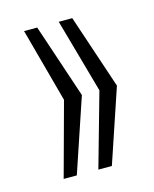

<svg xmlns="http://www.w3.org/2000/svg" viewBox="-72 -562 407 508"><g transform="rotate(-15 131.0 -307.5)"><path d="M41 -105 96 -307 41 -510H77L145 -307L77 -105ZM136 -105 193 -307 136 -510H173L241 -307L173 -105Z"/></g></svg>

Font: Saira UltraCondensed Light
Style: Regular
Weight: 300
Width: 1
Designer: Hector Gatti with collaboration of the Omnibus-Type team
Foundry: Omnibus-Type
Version: Version 1.101